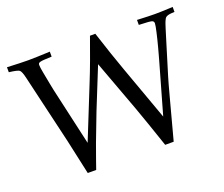

<svg xmlns="http://www.w3.org/2000/svg" viewBox="-116 -876 1232 1057"><g transform="rotate(-20 500.0 -348.0)"><path d="M230 5.4 185.5 -198.2 91.3 -600.1Q82 -641.6 71.8 -650.4Q62 -658.7 11.2 -664.6V-693.8Q52.7 -691.9 83.5 -690.9Q114.3 -689.9 135.3 -689.9Q153.8 -689.9 185.3 -690.9Q216.8 -691.9 262.2 -693.8V-664.6Q234.4 -663.6 218.5 -662.6Q202.6 -661.6 194.6 -659.4Q186.5 -657.2 184.3 -653.6Q182.1 -649.9 182.1 -643.6Q182.1 -630.9 188 -600.1Q196.3 -555.7 201.7 -528.3Q207 -501 209.5 -489.3L286.1 -150.9L406.7 -451.2Q430.7 -510.3 453.6 -572.3Q476.6 -634.3 500 -700.7H531.2Q553.7 -630.4 573.7 -571.8Q593.8 -513.2 611.8 -462.9L726.6 -144.5L809.6 -436Q814 -451.2 819.3 -470.7Q824.7 -490.2 830.3 -511.2Q835.9 -532.2 841.1 -553.2Q846.2 -574.2 850.3 -592Q854.5 -609.9 856.9 -623.3Q859.4 -636.7 859.4 -643.1Q859.4 -653.3 850.6 -657.7Q842.8 -662.6 772.9 -664.6V-693.8Q811 -691.9 836.9 -691.2Q862.8 -690.4 877.4 -690.4Q892.6 -690.4 918.7 -691.2Q944.8 -691.9 981.9 -693.8V-664.6Q963.9 -664.1 952.9 -662.4Q941.9 -660.6 935.3 -657.2Q928.7 -653.8 925.3 -648.2Q921.9 -642.6 918.5 -634.8Q914.6 -626.5 904.5 -594.2Q894.5 -562 877.4 -505.9L827.1 -341.3Q823.2 -329.1 815.7 -301.8Q808.1 -274.4 796.4 -230.5L733.4 5.4H683.6Q655.8 -76.2 635.3 -135.7Q614.7 -195.3 599.6 -236.8L488.3 -538.1L391.1 -296.9L330.1 -137.2Q328.1 -132.3 324.5 -121.8Q320.8 -111.3 315.9 -97.7Q311 -84 305.4 -68.6Q299.8 -53.2 294.9 -39.1Q290 -24.9 285.9 -13.2Q281.7 -1.5 279.3 5.4Z"/></g></svg>

Font: XB Kayhan
Style: Regular
Weight: 400
Designer: Behnam
Foundry: Irmug
Version: Version 7.300 2009